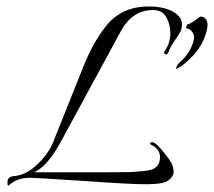

<svg xmlns="http://www.w3.org/2000/svg" viewBox="-20 -566 662 594"><path d="M8 7Q7 8 5 8Q3 8 3 -3Q3 -14 13 -19L20 -21Q59 -23 94 -56Q129 -89 144 -125L236 -355Q267 -434 307 -484Q355 -546 440 -546Q485 -546 514 -530.5Q543 -515 543 -490Q543 -484 541 -475.5Q539 -467 523 -444Q507 -421 502.5 -408Q498 -395 491.5 -398Q485 -401 489 -407Q507 -433 507 -462Q507 -491 494.5 -513Q482 -535 453 -535Q389 -535 353 -468L168 -127Q125 -49 85 -33Q219 -33 294.5 -33Q370 -33 380 -33.5Q390 -34 403.5 -35Q417 -36 426 -37Q435 -38 444 -40Q475 -47 475 -80Q475 -105 448 -118Q441 -121 446 -125Q456 -132 482 -100.5Q508 -69 512.5 -57Q517 -45 517 -33Q517 -21 502 -8.5Q487 4 433 4Q379 4 243 -6Q88 -16 72 -16Q33 -16 8 7ZM622 -489Q622 -482 620 -473Q605 -408 539 -360L524 -352Q527 -365 534 -371Q571 -403 580 -444Q582 -457 575 -467Q568 -477 555 -479L559 -490Q570 -493 585 -504Q600 -515 601 -515Q622 -512 622 -489Z"/></svg>

Font: Italianno
Style: Regular
Weight: 400
Designer: Robert E. Leuschke
Foundry: Robert E. Leuschke
Version: Version 1.003